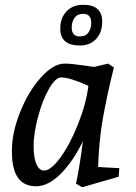

<svg xmlns="http://www.w3.org/2000/svg" viewBox="-20 -771 569 806"><path d="M131 11Q30 11 30 -134Q30 -136 30 -139Q30 -214 64.5 -300.5Q99 -387 151.5 -445.5Q204 -504 251 -504Q278 -504 322 -497.5Q366 -491 375 -490L434 -504L458 -488Q428 -366 411.5 -272Q395 -178 392 -70L481 -65L478 -29L325 15L299 0Q314 -68 328 -178Q286 -92 234 -40.5Q182 11 131 11ZM165 -55Q194 -55 234.5 -111Q275 -167 308.5 -252Q342 -337 351 -411Q273 -446 237 -446Q213 -446 185.5 -398Q158 -350 139.5 -279.5Q121 -209 121 -158.5Q121 -108 133 -81.5Q145 -55 165 -55ZM329 -751Q409 -751 409 -680Q409 -635 383.5 -607.5Q358 -580 315 -580Q233 -580 233 -651Q233 -696 259.5 -723.5Q286 -751 329 -751ZM329 -713Q305 -713 293 -696Q281 -679 281 -656Q281 -618 315 -618Q340 -618 351.5 -635Q363 -652 363 -675Q363 -713 329 -713Z"/></svg>

Font: Andada
Style: Italic
Weight: 400
Italic angle: -8.29999°
Designer: Carolina Giovagnoli
Foundry: Carolina Giovagnoli
Version: Version 1.003